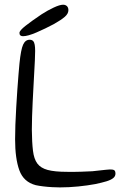

<svg xmlns="http://www.w3.org/2000/svg" viewBox="-20 -776 535 814"><path d="M131.5 9Q80 -4.5 62 -54.2Q44 -104 44 -185.5Q44 -212 45.2 -247.2Q46.5 -282.5 48.8 -320.8Q51 -359 53.5 -395.2Q56 -431.5 58.5 -461Q61 -490.5 62.5 -506.5Q68.5 -566 78 -586.8Q87.5 -607.5 105.5 -607.5Q115.5 -607.5 120.5 -602Q125.5 -596.5 127.2 -586Q129 -575.5 129 -560Q129 -543.5 127.8 -519.2Q126.5 -495 125 -466.5Q123.5 -438 121.8 -406.5Q120 -375 118.5 -343.5Q117 -312 116 -282Q115 -252 115 -226Q115.5 -172 119.8 -137Q124 -102 138.2 -82.8Q152.5 -63.5 182.2 -55.5Q212 -47.5 264 -47.5Q295.5 -47 324 -48Q352.5 -49 371.5 -50Q408.5 -54 428.5 -56.2Q448.5 -58.5 457 -57Q464 -56 466.8 -52Q469.5 -48 469.5 -40Q469.5 -28.5 459.8 -20.8Q450 -13 431 -7.2Q412 -1.5 383.5 4.5Q351.5 10.5 312 14.5Q272.5 18.5 234 18.5Q220.5 18.5 201.2 17.5Q182 16.5 163.5 14.2Q145 12 131.5 9ZM77.5 -622.5Q70.5 -622.5 66.5 -625.8Q62.5 -629 62.5 -636.5Q62.5 -646.5 89 -667.2Q115.5 -688 156.5 -715.5Q182 -732 207.8 -744Q233.5 -756 247.5 -756Q257.5 -756 263.8 -750Q270 -744 270 -733Q270 -718 254.8 -704.8Q239.5 -691.5 208.5 -674Q172 -654.5 134.8 -638.5Q97.5 -622.5 77.5 -622.5Z"/></svg>

Font: Gluten Thin ExtraLight
Style: Regular
Weight: 250
Version: Version 1.300